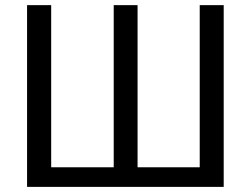

<svg xmlns="http://www.w3.org/2000/svg" viewBox="-20 -731 981 751"><path d="M180.2 -710.9H85.9V0H855V-710.9H761.2V-76.7H518.1V-710.9H424.8V-76.7H180.2Z"/></svg>

Font: Roboto1
Style: rg
Weight: 400
Designer: Google
Version: Version 2.137; 2017